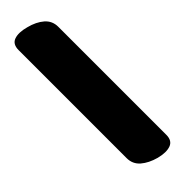

<svg xmlns="http://www.w3.org/2000/svg" viewBox="-51 -127 530 530"><g transform="rotate(45 214.5 138.5)"><path d="M-54.5 138.5Q-47.5 111 -32.8 94Q-18 77 5 77H427Q449.5 77 455.8 94Q462 111 455 138.5Q447.5 166 432.8 183Q418 200 395 200H-27Q-50 200 -56 183Q-62 166 -54.5 138.5Z"/></g></svg>

Font: Fraunces 72pt S100 Black
Style: Italic
Weight: 900
Italic angle: -16°
Version: Version 1.000; ttfautohint (v1.8.3)